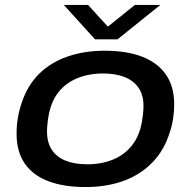

<svg xmlns="http://www.w3.org/2000/svg" viewBox="-20 -744 771 776"><path d="M326 12Q237 12 174.5 -12Q112 -36 79.5 -84Q47 -132 47 -203Q47 -238 52.5 -269.5Q58 -301 68 -329Q91 -399 138 -445.5Q185 -492 253 -515.5Q321 -539 403 -539Q493 -539 555.5 -514.5Q618 -490 651 -442Q684 -394 684 -323Q684 -292 679.5 -263.5Q675 -235 666 -209Q644 -137 596 -87.5Q548 -38 479.5 -13Q411 12 326 12ZM333 -80Q390 -80 436.5 -99Q483 -118 513.5 -156.5Q544 -195 554 -254Q557 -272 558 -283Q559 -294 559.5 -301.5Q560 -309 560 -315Q560 -360 540 -389Q520 -418 484 -432.5Q448 -447 397 -447Q339 -447 292.5 -428Q246 -409 216 -371Q186 -333 176 -274Q173 -257 172 -245.5Q171 -234 170.5 -226.5Q170 -219 170 -213Q170 -168 189.5 -138.5Q209 -109 245.5 -94.5Q282 -80 333 -80ZM628 -724 455 -585H364L238 -724H336L430 -621H397L525 -724Z"/></svg>

Font: Archivo Expanded Medium
Style: Italic
Weight: 500
Width: 7
Italic angle: -10°
Designer: Hector Gatti
Foundry: Omnibus-Type
Version: Version 2.001